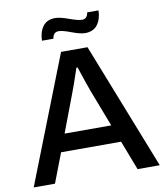

<svg xmlns="http://www.w3.org/2000/svg" viewBox="-93 -946 882 1023"><g transform="rotate(-10 347.5 -434.5)"><path d="M185.1 -762.2Q186 -809.6 208.3 -839.4Q230.5 -869.1 274.9 -869.1Q300.8 -869.1 347.2 -852.1Q393.6 -835 415 -835Q443.8 -835 448.2 -869.1H509.8Q508.8 -822.3 486.3 -792.2Q463.9 -762.2 418.9 -762.2Q393.6 -762.2 347.9 -779.5Q302.2 -796.9 280.8 -796.9Q251.5 -796.9 247.1 -762.2ZM5.9 0 274.9 -686H418L688 0H567.9L506.8 -159.2H182.1L121.1 0ZM217.8 -253.9H470.2L393.1 -455.1Q375.5 -502.9 347.2 -588.9H340.8Q308.1 -490.2 293.9 -455.1Z"/></g></svg>

Font: Archivo Medium
Style: Regular
Weight: 500
Designer: Hector Gatti
Foundry: Omnibus-Type
Version: Version 2.001